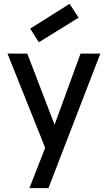

<svg xmlns="http://www.w3.org/2000/svg" viewBox="-20 -779 561 999"><path d="M215 -10 19 -500H122L264 -130L399 -500H502L232 200H133ZM389 -687 342 -759 137 -630 182 -559Z"/></svg>

Font: NT Somic Medium
Style: Regular
Weight: 500
Designer: Ravid Balaliev — lead type designer, mastering
Michael Voronin — secret advisor, marketing
Ivan Kovalenko — best boy
Foundry: NT Type
Version: Version 0.7